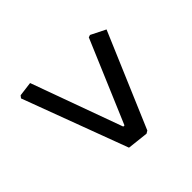

<svg xmlns="http://www.w3.org/2000/svg" viewBox="-93 -615 689 689"><g transform="rotate(45 251.5 -270.0)"><path d="M109 -466 469 -313 475 -303 466 -223 67 -74 58 -81 51 -136 398 -262V-268L84 -401L81 -410Z"/></g></svg>

Font: Alegreya Sans Medium
Style: Italic
Weight: 500
Italic angle: -7°
Designer: Juan Pablo del Peral
Foundry: Huerta Tipografica
Version: Version 2.007